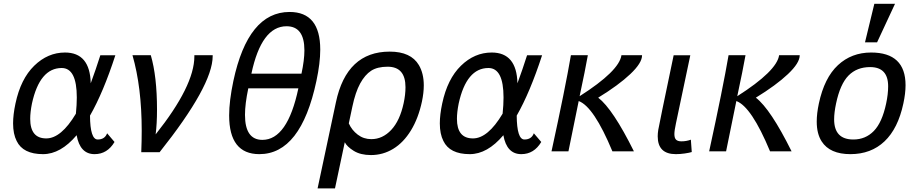

<svg xmlns="http://www.w3.org/2000/svg" viewBox="-20 -807 4916 1024"><path d="M484.4 15.1Q406.7 15.1 388.7 -85.9Q303.2 15.1 209.5 15.1Q102.5 15.1 68.8 -55.2Q49.8 -92.3 49.8 -148.9Q49.8 -195.3 62.5 -254.9Q90.3 -386.2 162.6 -456.5Q234.9 -526.9 326.7 -526.9Q460 -526.9 463.9 -362.8Q490.7 -435.5 515.1 -512.2H595.2Q530.8 -314 460 -190.4Q460.9 -63 501 -63Q539.1 -63 551.3 -96.2L590.8 -49.8Q552.2 15.1 484.4 15.1ZM226.6 -68.8Q306.2 -68.8 384.8 -200.7Q389.6 -248.5 389.6 -287.1Q389.6 -444.3 309.1 -444.3Q191.9 -444.3 150.4 -254.9Q141.1 -208.5 141.1 -173.3Q141.1 -68.8 226.6 -68.8Z M831.1 4.9H733.4Q735.8 -56.2 735.8 -110.4Q735.8 -341.8 686.5 -512.7H784.2Q817.4 -399.4 817.4 -222.2Q817.4 -147 810.1 -90.3Q1016.6 -349.6 1016.6 -506.3V-512.7H1114.3V-507.8Q1114.3 -351.1 831.1 4.9Z M1587.9 -414.1Q1603.5 -486.8 1603.5 -538.6Q1603.5 -667 1508.3 -667Q1374.5 -667 1320.8 -414.1ZM1363.3 15.1Q1202.1 15.1 1202.1 -191.4Q1202.1 -268.6 1224.6 -375Q1303.2 -743.2 1524.4 -743.2Q1688 -743.2 1688 -542.5Q1688 -471.2 1667.5 -375Q1584.5 15.1 1363.3 15.1ZM1379.4 -61Q1513.2 -61 1571.3 -335.9H1304.2Q1286.6 -252.4 1286.6 -194.3Q1286.6 -61 1379.4 -61Z M1766.6 197.8H1673.8L1771.5 -261.2Q1828.6 -531.7 2058.6 -531.7Q2171.4 -531.7 2213.9 -460Q2240.2 -415.5 2240.2 -351.6Q2240.2 -312.5 2230.5 -266.1Q2211.4 -176.3 2171.6 -111.3Q2131.8 -46.4 2077.1 -13.2Q2022.5 20 1958.5 20Q1902.8 20 1866.7 -2.4Q1830.6 -24.9 1818.8 -48.3ZM1960.4 -64.9Q2020.5 -64.9 2066.7 -114.3Q2112.8 -163.6 2132.8 -256.8Q2142.6 -302.2 2142.6 -341.8Q2142.6 -451.2 2047.4 -451.2Q1992.7 -451.2 1959.5 -429.7Q1926.3 -408.2 1900.9 -361.8Q1875.5 -315.4 1859.4 -238.8L1840.3 -148.9Q1856.4 -112.8 1887.9 -88.9Q1919.4 -64.9 1960.4 -64.9Z M2760.3 15.1Q2682.6 15.1 2664.6 -85.9Q2579.1 15.1 2485.4 15.1Q2378.4 15.1 2344.7 -55.2Q2325.7 -92.3 2325.7 -148.9Q2325.7 -195.3 2338.4 -254.9Q2366.2 -386.2 2438.5 -456.5Q2510.7 -526.9 2602.5 -526.9Q2735.8 -526.9 2739.7 -362.8Q2766.6 -435.5 2791 -512.2H2871.1Q2806.6 -314 2735.8 -190.4Q2736.8 -63 2776.9 -63Q2814.9 -63 2827.1 -96.2L2866.7 -49.8Q2828.1 15.1 2760.3 15.1ZM2502.4 -68.8Q2582 -68.8 2660.6 -200.7Q2665.5 -248.5 2665.5 -287.1Q2665.5 -444.3 2585 -444.3Q2467.8 -444.3 2426.3 -254.9Q2417 -208.5 2417 -173.3Q2417 -68.8 2502.4 -68.8Z M3115.2 -512.7Q3101.6 -435.5 3071.3 -293.9Q3282.7 -428.7 3294.4 -512.7H3404.3V-511.7Q3404.3 -471.2 3341.6 -411.9Q3278.8 -352.5 3170.4 -286.1Q3248.5 -226.1 3360.8 0H3246.1Q3147 -238.3 3066.4 -268.1L3011.7 0H2921.4Q2994.6 -335.9 3024.9 -512.7Z M3584.5 15.1Q3487.8 15.1 3487.8 -80.1Q3487.8 -95.7 3490.7 -114.3Q3494.1 -136.7 3572.8 -512.2H3661.6L3585 -148.9Q3576.7 -110.4 3576.7 -91.8Q3576.7 -70.8 3585.7 -62Q3594.7 -53.2 3614.3 -53.2Q3640.6 -53.2 3664.6 -62L3669.4 3.9Q3656.7 7.8 3632.1 11.5Q3607.4 15.1 3584.5 15.1Z M3956.1 -512.7Q3942.4 -435.5 3912.1 -293.9Q4123.5 -428.7 4135.3 -512.7H4245.1V-511.7Q4245.1 -471.2 4182.4 -411.9Q4119.6 -352.5 4011.2 -286.1Q4089.4 -226.1 4201.7 0H4086.9Q3987.8 -238.3 3907.2 -268.1L3852.5 0H3762.2Q3835.4 -335.9 3865.7 -512.7Z M4515.6 15.1Q4405.8 15.1 4362.3 -52.7Q4335.9 -93.3 4335.9 -158.7Q4335.9 -201.7 4347.2 -254.9Q4376.5 -392.1 4449 -459.5Q4521.5 -526.9 4626 -526.9Q4809.6 -526.9 4809.6 -352.5Q4809.6 -309.1 4797.9 -254.9Q4769.5 -121.6 4697.5 -53.2Q4625.5 15.1 4515.6 15.1ZM4531.2 -63Q4596.2 -63 4640.4 -108.4Q4684.6 -153.8 4706.1 -254.9Q4716.8 -304.7 4716.8 -346.7Q4716.8 -449.2 4620.6 -449.2Q4549.8 -449.2 4505.4 -404.1Q4460.9 -358.9 4439 -254.9Q4428.7 -206.5 4428.7 -170.4Q4428.7 -63 4531.2 -63ZM4657.7 -581.1H4593.3L4643.1 -786.6H4753.4Z"/></svg>

Font: Cadman
Style: Italic
Weight: 400
Italic angle: -12°
Designer: Paul James MIller
Foundry: High-Logic / Made with FontCreator
Version: Version 2.114;March 28, 2021;FontCreator 13.0.0.2683 64-bit